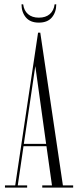

<svg xmlns="http://www.w3.org/2000/svg" viewBox="-20 -850 354 870"><path d="M2.5 0V-10H49L152.5 -702H162.5L265 -10H311.5V0H171.5V-10H215.5L190.5 -187.5H86.5L60.5 -10H103V0ZM88 -198H189L140 -550.5ZM156 -747.5Q117 -747.5 97.2 -771.2Q77.5 -795 77.5 -830.5H85Q88.5 -802 107 -786Q125.5 -770 156 -770Q187 -770 205.5 -786Q224 -802 227.5 -830.5H235Q235 -795 215.2 -771.2Q195.5 -747.5 156 -747.5Z"/></svg>

Font: Imbue 100pt ExtraLight
Style: Regular
Weight: 200
Designer: Tyler Finck
Foundry: Etcetera Type Company
Version: Version 1.102; ttfautohint (v1.8.3)